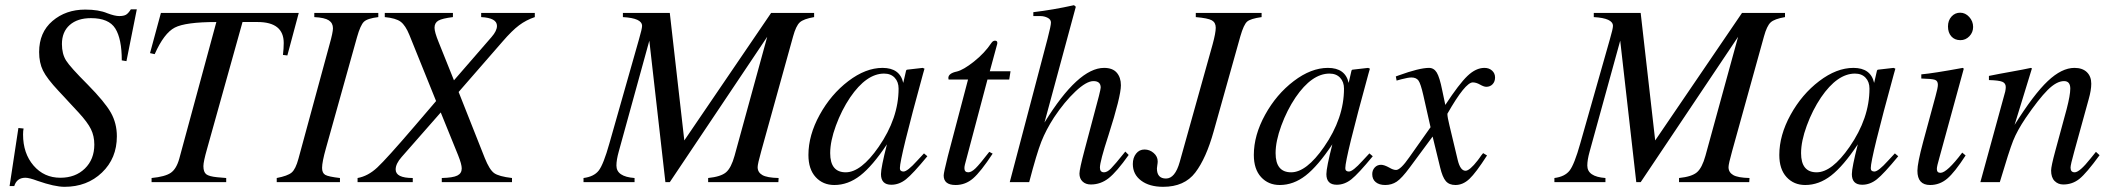

<svg xmlns="http://www.w3.org/2000/svg" viewBox="-20 -703 8149 741"><path d="M508 -667 468 -467 450 -470Q450 -553 425 -593Q400 -633 331 -633Q279 -633 249 -606.5Q219 -580 219 -533Q219 -495 235 -469.5Q251 -444 318 -377Q385 -309 408 -268Q431 -227 431 -177Q431 -92 373.5 -37Q316 18 229 18Q191 18 125 -5Q93 -17 78 -17Q45 -17 35 15H17L51 -209L71 -207Q69 -198 69 -184Q69 -111 109.5 -64Q150 -17 213 -17Q271 -17 307.5 -52.5Q344 -88 344 -145Q344 -178 331 -204.5Q318 -231 284 -268L245 -310Q242 -313 228 -328.5Q214 -344 206 -352Q161 -400 146 -430.5Q131 -461 131 -502Q131 -578 182.5 -622Q234 -666 309 -666Q361 -666 394 -652Q423 -641 440 -641Q457 -641 466 -646Q475 -651 485 -667Z M1133 -653 1089 -489 1072 -491Q1075 -516 1075 -537Q1075 -618 974 -618H916L779 -128Q765 -79 765 -62Q765 -39 776 -30.5Q787 -22 818 -19L853 -16V0H565V-16Q617 -21 639 -36Q661 -51 672 -91L815 -618Q696 -618 654.5 -596.5Q613 -575 577 -494L559 -498L601 -653Z M1440 -653V-637Q1398 -632 1384.5 -619Q1371 -606 1358 -560L1238 -131Q1223 -78 1223 -55Q1223 -35 1235.5 -28Q1248 -21 1292 -16V0H1048V-16Q1090 -24 1105.5 -37Q1121 -50 1132 -91L1252 -532Q1265 -578 1265 -594Q1265 -614 1249 -624.5Q1233 -635 1193 -637V-653Z M2044 -653V-637Q2011 -626 1983.5 -605.5Q1956 -585 1919 -542L1750 -348L1851 -93Q1869 -48 1887 -35Q1905 -22 1956 -16V0H1685V-16Q1728 -17 1745 -25.5Q1762 -34 1762 -53Q1762 -69 1748 -104L1681 -269L1530 -97Q1507 -71 1507 -49Q1507 -16 1573 -16V0H1360V-16Q1400 -23 1436 -56.5Q1472 -90 1580 -216L1663 -313L1560 -568Q1545 -605 1526.5 -619Q1508 -633 1465 -637V-653H1728V-637Q1687 -632 1672 -623.5Q1657 -615 1657 -596Q1657 -579 1673 -540L1732 -393L1877 -560Q1898 -584 1898 -603Q1898 -634 1837 -637V-653Z M3122 -653V-637Q3081 -630 3066.5 -616.5Q3052 -603 3041 -563L2918 -120Q2904 -70 2904 -58Q2904 -38 2922 -27.5Q2940 -17 2985 -16L2984 0H2713V-16Q2762 -21 2782 -38Q2802 -55 2815 -102L2941 -561L2565 0H2548L2486 -546L2368 -118Q2359 -86 2359 -64Q2359 -21 2429 -16V0H2232V-16Q2272 -21 2290.5 -44.5Q2309 -68 2332 -150L2446 -551Q2458 -592 2458 -603Q2458 -633 2384 -637V-653H2565L2621 -161L2956 -653Z M3546 -111 3559 -100Q3503 -32 3476.5 -11Q3450 10 3420 10Q3380 10 3380 -31Q3380 -56 3403 -146Q3347 -62 3300 -25.5Q3253 11 3200 11Q3156 11 3128 -19.5Q3100 -50 3100 -105Q3100 -181 3143.5 -260Q3187 -339 3254 -390Q3321 -441 3386 -441Q3453 -441 3466 -383L3477 -431L3480 -434L3541 -441L3548 -438Q3547 -434 3542 -417Q3453 -93 3453 -54Q3453 -41 3467 -41Q3482 -41 3519 -82ZM3448 -361Q3448 -387 3433 -403Q3418 -419 3392 -419Q3324 -419 3261 -327Q3228 -278 3206 -218Q3184 -158 3184 -112Q3184 -38 3244 -38Q3303 -38 3371 -136Q3448 -247 3448 -361Z M3880 -428 3875 -396H3791L3704 -68Q3702 -60 3702 -54Q3702 -38 3717 -38Q3729 -38 3745 -53.5Q3761 -69 3798 -117L3811 -110Q3765 -40 3735.5 -14.5Q3706 11 3668 11Q3622 11 3622 -26Q3622 -36 3638 -100L3716 -396H3641L3640 -402Q3640 -420 3673 -427Q3698 -433 3739 -465.5Q3780 -498 3806 -537Q3812 -546 3820 -546Q3829 -546 3829 -538Q3829 -533 3828 -531L3800 -428Z M4323 -118 4336 -105Q4290 -40 4259 -15.5Q4228 9 4190 9Q4170 9 4158 -2.5Q4146 -14 4146 -33Q4146 -50 4166 -125L4221 -332Q4228 -360 4228 -365Q4228 -390 4200 -390Q4173 -390 4130.5 -350Q4088 -310 4048 -250Q4017 -202 3999 -156.5Q3981 -111 3952 0H3877L4023 -554Q4036 -604 4036 -616Q4036 -628 4023 -634.5Q4010 -641 3995 -641H3968V-656Q4044 -665 4125 -683L4132 -677L4011 -230Q4141 -441 4241 -441Q4274 -441 4290 -422.5Q4306 -404 4306 -374Q4306 -331 4258 -181Q4225 -80 4225 -56Q4225 -38 4241 -38Q4253 -38 4267.5 -52.5Q4282 -67 4323 -118Z M4849 -653V-637Q4806 -631 4793 -619.5Q4780 -608 4767 -563L4664 -196Q4635 -92 4593 -37Q4551 18 4469 18Q4416 18 4384 -6Q4352 -30 4352 -70Q4352 -94 4364.5 -110Q4377 -126 4397 -126Q4417 -126 4432.5 -112.5Q4448 -99 4448 -80Q4448 -74 4446.5 -65.5Q4445 -57 4445 -53Q4445 -14 4480 -14Q4515 -14 4533 -78L4660 -532Q4672 -576 4672 -596Q4672 -616 4657 -624.5Q4642 -633 4595 -637V-653Z M5265 -111 5278 -100Q5222 -32 5195.5 -11Q5169 10 5139 10Q5099 10 5099 -31Q5099 -56 5122 -146Q5066 -62 5019 -25.5Q4972 11 4919 11Q4875 11 4847 -19.5Q4819 -50 4819 -105Q4819 -181 4862.5 -260Q4906 -339 4973 -390Q5040 -441 5105 -441Q5172 -441 5185 -383L5196 -431L5199 -434L5260 -441L5267 -438Q5266 -434 5261 -417Q5172 -93 5172 -54Q5172 -41 5186 -41Q5201 -41 5238 -82ZM5167 -361Q5167 -387 5152 -403Q5137 -419 5111 -419Q5043 -419 4980 -327Q4947 -278 4925 -218Q4903 -158 4903 -112Q4903 -38 4963 -38Q5022 -38 5090 -136Q5167 -247 5167 -361Z M5546 -355 5558 -298Q5611 -379 5643.5 -410Q5676 -441 5709 -441Q5727 -441 5738.5 -430.5Q5750 -420 5750 -404Q5750 -388 5740.5 -378Q5731 -368 5716 -368Q5707 -368 5692 -376.5Q5677 -385 5664 -385Q5635 -385 5566 -264Q5566 -251 5574 -219L5606 -85Q5616 -44 5636 -44Q5652 -44 5683 -84Q5686 -88 5690 -93.5Q5694 -99 5697 -103.5Q5700 -108 5704 -112L5719 -103Q5676 -36 5651 -12.5Q5626 11 5597 11Q5573 11 5560 -4Q5547 -19 5538 -57L5509 -176L5421 -57Q5390 -15 5370.5 -2Q5351 11 5326 11Q5303 11 5289.5 0Q5276 -11 5276 -31Q5276 -46 5285.5 -56.5Q5295 -67 5310 -67Q5322 -67 5342 -56Q5357 -47 5368 -47Q5385 -47 5419 -96L5501 -212L5473 -336Q5463 -380 5454.5 -392Q5446 -404 5427 -404Q5415 -404 5388 -397L5370 -392L5367 -408L5378 -412Q5458 -441 5495 -441Q5514 -441 5525 -423Q5536 -405 5546 -355Z M6869 -653V-637Q6828 -630 6813.5 -616.5Q6799 -603 6788 -563L6665 -120Q6651 -70 6651 -58Q6651 -38 6669 -27.5Q6687 -17 6732 -16L6731 0H6460V-16Q6509 -21 6529 -38Q6549 -55 6562 -102L6688 -561L6312 0H6295L6233 -546L6115 -118Q6106 -86 6106 -64Q6106 -21 6176 -16V0H5979V-16Q6019 -21 6037.5 -44.5Q6056 -68 6079 -150L6193 -551Q6205 -592 6205 -603Q6205 -633 6131 -637V-653H6312L6368 -161L6703 -653Z M7293 -111 7306 -100Q7250 -32 7223.5 -11Q7197 10 7167 10Q7127 10 7127 -31Q7127 -56 7150 -146Q7094 -62 7047 -25.5Q7000 11 6947 11Q6903 11 6875 -19.5Q6847 -50 6847 -105Q6847 -181 6890.5 -260Q6934 -339 7001 -390Q7068 -441 7133 -441Q7200 -441 7213 -383L7224 -431L7227 -434L7288 -441L7295 -438Q7294 -434 7289 -417Q7200 -93 7200 -54Q7200 -41 7214 -41Q7229 -41 7266 -82ZM7195 -361Q7195 -387 7180 -403Q7165 -419 7139 -419Q7071 -419 7008 -327Q6975 -278 6953 -218Q6931 -158 6931 -112Q6931 -38 6991 -38Q7050 -38 7118 -136Q7195 -247 7195 -361Z M7595 -599Q7595 -578 7580.5 -563Q7566 -548 7546 -548Q7524 -548 7511 -562.5Q7498 -577 7498 -601Q7498 -624 7511.5 -639Q7525 -654 7545 -654Q7565 -654 7580 -637.5Q7595 -621 7595 -599ZM7553 -114 7566 -103Q7524 -38 7495 -13.5Q7466 11 7429 11Q7380 11 7380 -44Q7380 -73 7402 -155L7450 -332Q7459 -364 7459 -376Q7459 -391 7447.5 -395Q7436 -399 7395 -400V-416Q7441 -420 7555 -441L7559 -438L7465 -95Q7455 -61 7455 -51Q7455 -36 7469 -36Q7494 -36 7553 -114Z M8069 -117 8083 -104Q8032 -34 8005 -12.5Q7978 9 7943 9Q7923 9 7909.5 -4.5Q7896 -18 7896 -45Q7896 -61 7912 -120L7956 -282Q7970 -336 7970 -361Q7970 -390 7946 -390Q7917 -390 7882.5 -355.5Q7848 -321 7798 -248Q7765 -199 7749.5 -160Q7734 -121 7698 0H7623L7719 -350Q7721 -360 7721 -367Q7721 -382 7707.5 -387.5Q7694 -393 7656 -394V-410Q7695 -418 7743 -426.5Q7791 -435 7818 -441L7822 -439L7755 -221Q7829 -339 7883 -390Q7937 -441 7986 -441Q8017 -441 8034 -424.5Q8051 -408 8051 -380Q8051 -355 8041 -320L7985 -117Q7971 -67 7971 -56Q7971 -38 7987 -38Q8006 -38 8048 -91Q8055 -99 8069 -117Z"/></svg>

Font: STIX MathJax Main
Style: Italic
Weight: 400
Italic angle: -16.33°
Designer: MicroPress Inc., with final additions and corrections provided by Coen Hoffman, Elsevier (retired)
Version: Version 1.1.1